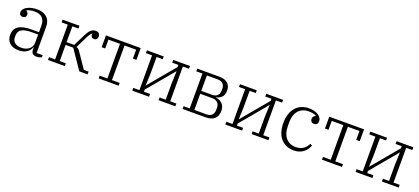

<svg xmlns="http://www.w3.org/2000/svg" viewBox="36 -1402 5007 2292"><g transform="rotate(20 2539.5 -256.0)"><path d="M207 12Q134 12 92.5 -25.5Q51 -63 51 -126Q51 -163 63 -190.5Q75 -218 102 -237Q129 -256 171.5 -265.5Q214 -275 275 -275H364V-358Q364 -422 331 -455.5Q298 -489 235 -489Q199 -489 173 -483Q147 -477 133 -467V-465Q144 -460 152.5 -449.5Q161 -439 161 -422Q161 -402 149 -390.5Q137 -379 117 -379Q97 -379 85 -390.5Q73 -402 73 -424Q73 -443 85.5 -461Q98 -479 121.5 -493Q145 -507 178 -515.5Q211 -524 252 -524Q331 -524 376.5 -483Q422 -442 422 -366V-32H499V-6Q489 1 470.5 5.5Q452 10 433 10Q367 10 367 -56V-82H363Q356 -65 344.5 -48Q333 -31 314 -17.5Q295 -4 269 4Q243 12 207 12ZM228 -28Q286 -28 325 -59Q364 -90 364 -143V-245H283Q235 -245 202.5 -238Q170 -231 150.5 -217.5Q131 -204 122.5 -184.5Q114 -165 114 -140V-117Q114 -76 144 -52Q174 -28 228 -28Z M578 -35H656V-477H578V-512H792V-477H714V-276H811L883 -421Q912 -480 938 -501Q964 -522 995 -522Q1023 -522 1037.5 -507.5Q1052 -493 1052 -470Q1052 -448 1040 -435Q1028 -422 1008 -422Q988 -422 977.5 -433.5Q967 -445 967 -464Q967 -466 967 -468.5Q967 -471 969 -476L967 -477Q957 -470 944 -453.5Q931 -437 916 -406L845 -261Q870 -257 888 -229L1021 -35H1081V0H976L811 -241H714V-35H792V0H578Z M1222 -35H1320V-475H1173V-362H1128V-512H1570V-362H1525V-475H1378V-35H1476V0H1222Z M1649 -35H1727V-477H1649V-512H1862V-477H1784V-264L1778 -114H1780L2061 -450V-477H1983V-512H2196V-477H2118V-35H2196V0H1983V-35H2061V-248L2067 -398H2065L1784 -62V-35H1862V0H1649Z M2288 -35H2366V-478H2288V-512H2569Q2640 -512 2676.5 -478.5Q2713 -445 2713 -387Q2713 -333 2686 -304.5Q2659 -276 2616 -267V-263Q2640 -261 2660.5 -252Q2681 -243 2697 -227Q2713 -211 2722 -188.5Q2731 -166 2731 -137Q2731 -69 2692 -34.5Q2653 0 2578 0H2288ZM2574 -37Q2624 -37 2646.5 -61.5Q2669 -86 2669 -124V-154Q2669 -193 2646 -217.5Q2623 -242 2574 -242H2424V-37ZM2559 -279Q2605 -279 2628 -302.5Q2651 -326 2651 -362V-392Q2651 -428 2628 -451.5Q2605 -475 2559 -475H2424V-279Z M2831 -35H2909V-477H2831V-512H3044V-477H2966V-264L2960 -114H2962L3243 -450V-477H3165V-512H3378V-477H3300V-35H3378V0H3165V-35H3243V-248L3249 -398H3247L2966 -62V-35H3044V0H2831Z M3702 12Q3649 12 3607 -6.5Q3565 -25 3535.5 -59.5Q3506 -94 3490.5 -143.5Q3475 -193 3475 -256Q3475 -319 3491.5 -369Q3508 -419 3538.5 -453.5Q3569 -488 3611.5 -506Q3654 -524 3706 -524Q3742 -524 3772 -516Q3802 -508 3824 -494Q3846 -480 3858 -461Q3870 -442 3870 -420Q3870 -396 3857.5 -382.5Q3845 -369 3822 -369Q3799 -369 3787 -382.5Q3775 -396 3775 -416Q3775 -433 3784.5 -445.5Q3794 -458 3810 -466V-468Q3777 -488 3712 -488Q3672 -488 3640 -474Q3608 -460 3585.5 -434.5Q3563 -409 3551 -373.5Q3539 -338 3539 -296V-232Q3539 -187 3551 -150.5Q3563 -114 3585.5 -88Q3608 -62 3639.5 -48Q3671 -34 3709 -34Q3741 -34 3765.5 -41.5Q3790 -49 3808.5 -62Q3827 -75 3840.5 -93Q3854 -111 3865 -131L3890 -116Q3880 -92 3864.5 -69Q3849 -46 3826 -28Q3803 -10 3772.5 1Q3742 12 3702 12Z M4059 -35H4157V-475H4010V-362H3965V-512H4407V-362H4362V-475H4215V-35H4313V0H4059Z M4486 -35H4564V-477H4486V-512H4699V-477H4621V-264L4615 -114H4617L4898 -450V-477H4820V-512H5033V-477H4955V-35H5033V0H4820V-35H4898V-248L4904 -398H4902L4621 -62V-35H4699V0H4486Z"/></g></svg>

Font: IBM Plex Serif Light
Style: Regular
Weight: 300
Designer: Mike Abbink, Paul van der Laan, Pieter van Rosmalen
Foundry: Bold Monday
Version: Version 3.001